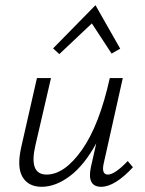

<svg xmlns="http://www.w3.org/2000/svg" viewBox="-20 -713 556 738"><path d="M333 -623 208 -505 184 -527 347 -693 442 -526 409 -507ZM471 -94 491 -70Q421 5 369 5Q314 5 329 -69L350 -162Q304 -78 249 -36.5Q194 5 140 5Q89 5 66.5 -33Q44 -71 62 -149L122 -413H176L116 -154Q90 -42 159 -42Q228 -42 295 -137Q362 -232 402 -413H452L378 -82Q370 -42 395 -42Q421 -42 471 -94Z"/></svg>

Font: EauTest Semilight
Style: Italic
Weight: 300
Italic angle: -12°
Designer: Christian Thalmann (Catharsis Fonts)
Version: Version 0.001;PS 000.001;hotconv 1.0.88;makeotf.lib2.5.64775